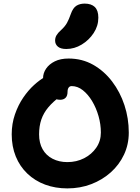

<svg xmlns="http://www.w3.org/2000/svg" viewBox="-20 -1036 780 1066"><path d="M354 10Q287 10 230.5 -11Q174 -32 132 -72Q90 -112 67.5 -167.5Q45 -223 45 -290Q45 -349 63 -401Q81 -453 109 -494Q137 -535 169 -564Q201 -593 229.5 -608.5Q258 -624 276 -624Q298 -624 311.5 -617.5Q325 -611 337 -593Q358 -565 349 -541.5Q340 -518 316 -502Q275 -472 248.5 -440.5Q222 -409 209.5 -372.5Q197 -336 197 -290Q197 -242 216.5 -207.5Q236 -173 272 -154.5Q308 -136 354 -136Q405 -136 447 -157.5Q489 -179 514.5 -216Q540 -253 540 -300Q540 -346 527 -391.5Q514 -437 491.5 -474.5Q469 -512 440 -535Q411 -558 378 -558Q367 -558 361 -549.5Q355 -541 355 -526Q355 -504 344 -493Q333 -482 314 -482Q291 -482 269 -495.5Q247 -509 233 -535.5Q219 -562 219 -601Q219 -630 236 -655Q253 -680 284.5 -695.5Q316 -711 361 -711Q436 -711 497 -676.5Q558 -642 602.5 -583.5Q647 -525 671 -452Q695 -379 695 -300Q695 -234 668.5 -177.5Q642 -121 595 -79Q548 -37 486.5 -13.5Q425 10 354 10ZM348 -764Q317 -764 301.5 -777Q286 -790 286 -811Q286 -827 294 -840.5Q302 -854 319 -869Q341 -889 352 -909Q363 -929 373 -958Q385 -992 404 -1004Q423 -1016 450 -1016Q487 -1016 506.5 -997Q526 -978 526 -938Q526 -892 500 -852.5Q474 -813 433.5 -788.5Q393 -764 348 -764Z"/></svg>

Font: Shantell Sans Light
Style: Bold
Weight: 700
Version: Version 1.011;[c5ecc13dd]